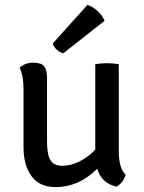

<svg xmlns="http://www.w3.org/2000/svg" viewBox="-20 -755 587 784"><path d="M76 -153V-390Q76 -448 60 -479Q83 -499 116 -499Q149 -499 160.5 -484Q172 -469 172 -437V-178Q172 -124 186 -101Q200 -78 234.5 -78Q269 -78 305 -96Q341 -114 369 -144V-493Q395 -497 417 -497Q439 -497 465 -493V-139Q465 -67 493 -42Q484 -9 456 7Q395 -6 377 -66Q302 9 207 9Q141 9 108.5 -36Q76 -81 76 -153ZM195 -577 337 -735Q359 -728 379 -709.5Q399 -691 407 -670L238 -537Q206 -548 195 -577Z"/></svg>

Font: Signika Negative
Style: Regular
Weight: 400
Designer: Anna Giedrys
Foundry: Anna Giedrys
Version: Version 1.001